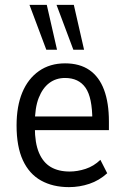

<svg xmlns="http://www.w3.org/2000/svg" viewBox="-20 -759 512 788"><path d="M263 9Q197 9 148.5 -18Q100 -45 74 -101Q48 -157 48 -244Q48 -323 71.5 -379.5Q95 -436 140 -467.5Q185 -499 247 -499Q307 -499 347 -471.5Q387 -444 407 -390.5Q427 -337 427 -260V-225H108V-281H374L359 -264Q359 -359 331 -399Q303 -439 247 -439Q210 -439 182.5 -418.5Q155 -398 139 -357.5Q123 -317 123 -253V-236Q123 -172 140 -132Q157 -92 188.5 -73.5Q220 -55 266 -55Q298 -55 331.5 -66Q365 -77 392 -103L420 -48Q387 -18 346.5 -4.5Q306 9 263 9ZM281 -555 212 -739H283L325 -555ZM170 -555 101 -739H172L214 -555Z"/></svg>

Font: Nunito Sans 10pt Condensed
Style: Regular
Weight: 400
Width: 3
Designer: Vernon Adams
Foundry: Vernon Adams
Version: Version 3.101;gftools[0.9.27]